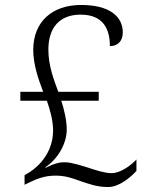

<svg xmlns="http://www.w3.org/2000/svg" viewBox="-20 -744 599 774"><path d="M416 10C461 10 507 -30 530 -55V-101C506 -75 464 -46 430 -46C402 -46 366 -58 339 -67C313 -75 268 -90 241 -90C223 -90 203 -87 165 -68L162 -69C216 -105 249 -168 249 -221C249 -260 238 -305 227 -338H378V-374H215C199 -417 175 -477 175 -544C175 -631 219 -685 305 -685C400 -685 423 -622 423 -558C452 -558 475 -576 475 -613C475 -678 421 -724 307 -724C191 -724 114 -657 114 -543C114 -485 134 -426 154 -374H62V-338H169C182 -301 194 -257 194 -218C194 -134 142 -77 98 -49L79 -38V1L95 -7C130 -24 161 -36 204 -36C243 -36 271 -26 301 -15C337 -3 370 10 416 10Z"/></svg>

Font: Noto Serif Devanagari Light
Style: Regular
Weight: 300
Designer: Universal Thirst, Indian Type Foundry and the Monotype Design Team
Foundry: Monotype Imaging Inc.
Version: Version 2.004